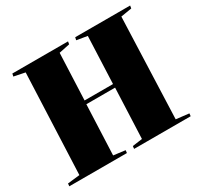

<svg xmlns="http://www.w3.org/2000/svg" viewBox="-153 -920 1154 1111"><g transform="rotate(-30 424.0 -365.0)"><path d="M525 -362H333L319 -28L397 -18L395 0H10L12 -18L93 -27L121 -697L47 -712L51 -730H423L420 -712L348 -697L335 -386H525L538 -700L467 -712L471 -730H838L835 -712L762 -700L737 -28L823 -18L821 0H443L445 -18L511 -27Z"/></g></svg>

Font: Literata 72pt Black
Style: Italic
Weight: 900
Italic angle: -2°
Designer: Latin by Veronika Burian and Jose Scaglione. Greek by Irene Vlachou. Cyrillic by Vera Evstafieva
Foundry: TypeTogether
Version: Version 3.002